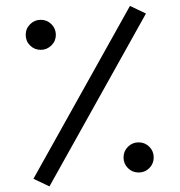

<svg xmlns="http://www.w3.org/2000/svg" viewBox="-20 -633 618 661"><path d="M482.5 -586.4 427.4 -612.6 95.1 -17.5 150.3 8.7ZM172.3 -512.9Q172.3 -491.7 156.9 -476.6Q141.5 -461.4 120.4 -461.4Q98.8 -461.4 83.6 -476.3Q68.5 -491.3 68.5 -512.9Q68.5 -534.5 83.6 -549.6Q98.8 -564.8 120.4 -564.8Q142 -564.8 157.2 -549.6Q172.3 -534.5 172.3 -512.9ZM509.2 -91Q509.2 -69.4 494 -54.2Q478.9 -39.1 457.3 -39.1Q435.7 -39.1 420.5 -54.2Q405.3 -69.4 405.3 -91Q405.3 -112.6 420.5 -127.8Q435.7 -142.9 457.3 -142.9Q478.9 -142.9 494 -127.8Q509.2 -112.6 509.2 -91Z"/></svg>

Font: Arad
Style: Regular
Weight: 400
Designer: Mohammad Darvishi
Version: Version 1.010;September 21, 2024;FontCreator 15.0.0.2992 64-